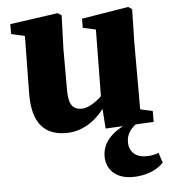

<svg xmlns="http://www.w3.org/2000/svg" viewBox="-52 -540 714 812"><g transform="rotate(-5 305.0 -134.0)"><path d="M367.7 128.4C367.7 183.4 407.6 225.1 477.9 225.1C531 225.1 579.3 208.2 610.5 175.6L596.3 132.7C580.6 138.9 564.5 142.6 542.1 142.6C499.5 142.6 471.3 117.6 471.3 76.8C471.3 44.4 487.7 16.1 527.8 -6.6H486.8C414.8 22.6 367.7 65.6 367.7 128.4ZM214.3 15.2C296.1 15.2 362.1 -36.5 409.4 -124.4H428.8L405.8 -163.7C376 -121.7 327.6 -81.5 288.2 -81.5C254.1 -81.5 233.9 -101.7 233.9 -164V-340.8L238.9 -482.3L223.1 -493L19.2 -464.1V-421.9L108.6 -401.9L76.8 -433.9L73.1 -164.8C71.4 -32.8 128.6 15.2 214.3 15.2ZM382.4 10.9 587.4 0.7V-45.8L535 -57.2V-340.8L538 -482.3L522.2 -493L323.2 -460.5V-421.9L377.9 -409.8L374.2 -106.8L382.4 10.9Z"/></g></svg>

Font: Source Serif Variable
Style: Regular
Weight: 389
Designer: Frank Grießhammer
Foundry: Adobe Systems Incorporated
Version: Version 3.001;hotconv 1.0.111;makeotfexe 2.5.65597